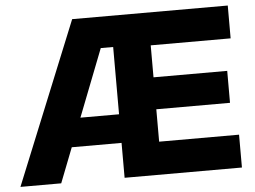

<svg xmlns="http://www.w3.org/2000/svg" viewBox="-51 -793 1139 859"><g transform="rotate(-5 518.0 -364.0)"><path d="M6.8 0 302.7 -727.5H1001.5V-580.1H642.6V-436.5H973.6V-293H642.6V-147.5H1001.5V0H474.6V-587.4H418.9L189.9 0ZM178.2 -156.7V-285.2H536.1V-156.7Z"/></g></svg>

Font: Inter 28pt ExtraBold
Style: Regular
Weight: 800
Designer: Rasmus Andersson
Foundry: rsms
Version: Version 4.001;git-66647c0bb